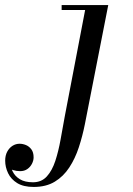

<svg xmlns="http://www.w3.org/2000/svg" viewBox="-188 -480 526 760"><path d="M-54.5 260Q-95 260 -119.8 244.8Q-144.5 229.5 -156 205.5Q-167.5 181.5 -167.5 156Q-167.5 135.5 -159.5 120.5Q-151.5 105.5 -138.5 97.2Q-125.5 89 -110.5 89Q-98 89 -85.2 94.2Q-72.5 99.5 -63.8 111.2Q-55 123 -55 143Q-55 155.5 -61.5 168.2Q-68 181 -79.8 189.2Q-91.5 197.5 -108.5 197.5Q-123 197.5 -136.2 193.2Q-149.5 189 -158 180Q-166.5 171 -166.5 156H-147.5Q-147.5 178.5 -138.2 198Q-129 217.5 -109.2 229.5Q-89.5 241.5 -57.5 241.5Q-23.5 241.5 -2.5 218.2Q18.5 195 31 156.8Q43.5 118.5 51.8 72.2Q60 26 68.5 -20L149 -440.5H56V-460H240.5L148 11.5Q138.5 59 124 103.2Q109.5 147.5 86.2 183Q63 218.5 28.8 239.2Q-5.5 260 -54.5 260Z"/></svg>

Font: Bodoni Moda 11pt
Style: Italic
Weight: 400
Italic angle: -13°
Version: Version 2.004